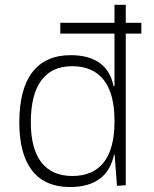

<svg xmlns="http://www.w3.org/2000/svg" viewBox="-20 -752 626 782"><path d="M225.6 -615.2H446.3V-401.4H442.4C426.3 -484.4 366.2 -527.3 268.1 -527.3C130.4 -527.3 58.6 -433.6 58.6 -253.9C58.6 -80.6 129.4 9.8 265.1 9.8C371.6 9.8 427.7 -40.5 444.3 -122.1H446.8L456.5 4.9L492.2 2.4V-615.2H555.7V-659.2H492.2V-732.4H446.3V-659.2H225.6ZM446.3 -255.9C446.3 -110.8 387.7 -35.2 274.9 -35.2C163.6 -35.2 105.5 -110.4 105.5 -253.9C105.5 -404.3 163.1 -482.4 273.9 -482.4C387.2 -482.4 446.3 -406.7 446.3 -261.2Z"/></svg>

Font: Cascadia Mono PL ExtraLight
Style: Regular
Weight: 200
Monospace: yes
Designer: Aaron Bell
Foundry: Saja Typeworks
Version: Version 2404.023